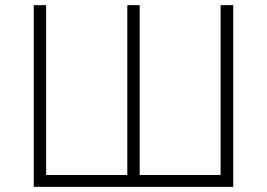

<svg xmlns="http://www.w3.org/2000/svg" viewBox="-20 -725 1036 745"><path d="M111 0V-705H159V-46H474V-705H522V-46H836V-705H885V0Z"/></svg>

Font: Nunito Sans 7pt SemiCondensed ExtraLight
Style: Regular
Weight: 250
Width: 4
Designer: Vernon Adams
Foundry: Vernon Adams
Version: Version 3.101;gftools[0.9.27]